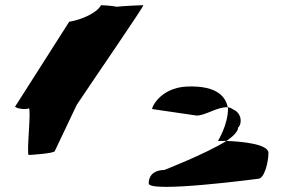

<svg xmlns="http://www.w3.org/2000/svg" viewBox="-20 -742 1084 741"><path d="M38 -330C47 -322 81 -318 91 -324C102 -324 81 -144 91 -144C102 -144 184 -150 191 -158L276 -337C343 -438 539 -722 533 -722C525 -722 455 -719 431 -716C409 -720 380 -722 370 -722C354 -692 295 -666 247 -658ZM554 -34C554 4 976 -52 976 -52C1000 -52 1016 -115 1016 -152C1016 -186 914 -196 854 -198C769 -146 614 -86 614 -86C586 -86 554 -74 554 -34ZM568 -321 739 -296C773 -296 821 -331 859 -328C852 -362 826 -413 701 -408C595 -403 562 -321 568 -321ZM821 -198H854C883 -218 899 -236 899 -250C913 -260 917 -304 879 -320C873 -325 866 -327 859 -328C859 -326 860 -325 860 -323C860 -260 821 -198 821 -198Z"/></svg>

Font: Ampere
Style: SuExt
Weight: 400
Version: Version 1